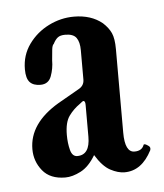

<svg xmlns="http://www.w3.org/2000/svg" viewBox="-35 -592 322 378"><g transform="rotate(-5 126.0 -403.0)"><path d="M80 -246Q50 -246 35 -264.5Q20 -283 20 -307Q20 -358 79 -393L121 -417Q132 -423 132 -435V-493Q132 -509 126 -517.5Q120 -526 104 -526Q94 -526 89 -522Q84 -518 80 -510Q77 -508 76 -499Q75 -490 74 -478Q74 -462 68.5 -447Q63 -432 47 -432Q33 -432 26 -439.5Q19 -447 19 -465Q19 -493 34.5 -514.5Q50 -536 74 -548Q98 -560 124 -560Q158 -560 180 -542Q191 -532 196 -521Q201 -510 201 -489V-324Q201 -285 220 -285Q235 -285 239 -297Q241 -299 248 -294Q253 -291 251 -285Q231 -246 197 -246Q184 -246 169 -254Q154 -262 140 -285Q127 -263 110.5 -254.5Q94 -246 80 -246ZM107 -286Q132 -286 132 -322V-385Q132 -393 128 -393Q127 -393 121 -388Q108 -379 99 -366.5Q90 -354 90 -329Q90 -313 93.5 -299.5Q97 -286 107 -286Z"/></g></svg>

Font: Junicode Two Beta Condensed Medium
Style: Regular
Weight: 500
Width: 3
Designer: Peter S. Baker
Foundry: Briery Creek Software
Version: Version 1.053; ttfautohint (v1.8.4)